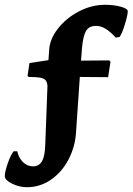

<svg xmlns="http://www.w3.org/2000/svg" viewBox="-58 -618 553 801"><path d="M61 -297 57 -303 65 -355 144 -367 147 -406Q148 -452 182.5 -497Q217 -542 270.5 -570Q324 -598 380 -598Q417 -598 446 -590Q475 -582 475 -571Q475 -556 463 -516.5Q451 -477 441 -464L425 -461Q402 -486 382.5 -498Q363 -510 343 -510Q312 -510 300 -487.5Q288 -465 284 -416L280 -365L398 -366L403 -360L393 -296L275 -297L259 -63Q255 -5 228 47Q201 99 155.5 131Q110 163 54 163Q22 163 -8 148Q-38 133 -38 117Q-38 99 -25.5 63Q-13 27 -1 13H14Q20 41 38 58.5Q56 76 80 76Q105 76 117.5 54Q130 32 131 -19L140 -259Q139 -275 132.5 -283Q126 -291 110 -294Q94 -297 61 -297Z"/></svg>

Font: Alegreya SC ExtraBold
Style: Italic
Weight: 800
Italic angle: -7°
Designer: Juan Pablo del Peral
Foundry: Huerta Tipografica
Version: Version 2.007; ttfautohint (v1.6)